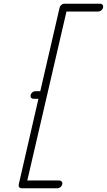

<svg xmlns="http://www.w3.org/2000/svg" viewBox="-20 -817 576 1034"><path d="M299 155Q305 155 309 158Q313 161 315 165.5Q317 170 315 176Q313 185 305.5 191Q298 197 289 197H97Q88 197 83.5 191Q79 185 81 176L187 -285H161Q152 -285 147.5 -291Q143 -297 145 -305.5Q147 -314 154.5 -320Q162 -326 170 -326H197L301 -776Q302 -781 306 -786Q310 -791 315.5 -794Q321 -797 326 -797H519Q528 -797 532.5 -790.5Q537 -784 535 -775.5Q533 -767 525.5 -761Q518 -755 509 -755H338L127 155Z"/></svg>

Font: Soda Fountain
Style: ThinOblique
Weight: 400
Version: Version 1.0